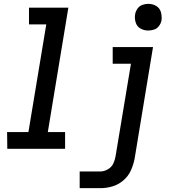

<svg xmlns="http://www.w3.org/2000/svg" viewBox="-20 -775 904 1000"><path d="M752 -616Q767 -616 782.5 -621Q798 -626 808 -639.5Q818 -653 821 -668Q824 -691 818 -712Q812 -733 793.5 -744Q775 -755 752 -755Q737 -755 721.5 -749.5Q706 -744 696.5 -730.5Q687 -717 684 -702Q680 -680 686.5 -658.5Q693 -637 711.5 -626.5Q730 -616 752 -616ZM18 0H319V-87H229L336 -735H131V-648H221L128 -87H17ZM395 205H503Q534 205 565 196Q596 187 622 165Q648 143 661.5 113Q675 83 681 52L777 -530H567V-443H662L582 38Q579 58 570 77Q561 96 541.5 107Q522 118 503 118H395Z"/></svg>

Font: Iosevka Sparkle Medium Oblique
Style: Regular
Weight: 500
Italic angle: -9°
Designer: Belleve Invis
Foundry: Belleve Invis
Version: Version 4.5.0; ttfautohint (v1.8.3)